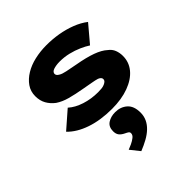

<svg xmlns="http://www.w3.org/2000/svg" viewBox="-229 -695 1162 1162"><g transform="rotate(-45 352.0 -114.0)"><path d="M366 10Q268 10 192 -16Q116 -42 71 -89L181 -185Q214 -155 266.5 -138Q319 -121 378 -121Q394 -121 408 -122.5Q422 -124 433 -129Q444 -134 450 -140Q456 -146 456 -155Q456 -170 434 -179Q418 -184 389 -189Q360 -194 328 -200Q270 -210 226.5 -222Q183 -234 152 -255Q124 -276 107.5 -305Q91 -334 91 -373Q91 -414 113 -445.5Q135 -477 172 -499.5Q209 -522 257 -533Q305 -544 357 -544Q410 -544 459.5 -535.5Q509 -527 554.5 -509.5Q600 -492 635 -465L543 -356Q520 -371 488.5 -385Q457 -399 420 -408Q383 -417 344 -417Q328 -417 315 -415Q302 -413 291 -409.5Q280 -406 274.5 -399.5Q269 -393 269 -386Q269 -379 273.5 -373Q278 -367 287 -362Q301 -353 330.5 -347Q360 -341 402 -333Q476 -320 524 -302.5Q572 -285 598 -261Q621 -244 630 -220.5Q639 -197 639 -170Q639 -117 605.5 -76.5Q572 -36 510 -13Q448 10 366 10ZM310 316 262 256Q276 251 295 242Q314 233 328.5 221.5Q343 210 343 195Q343 186 336 181Q329 176 316 170Q295 160 284.5 146.5Q274 133 274 110Q274 72 300.5 54.5Q327 37 365 37Q410 37 441 64Q472 91 472 148Q472 177 460.5 202Q449 227 427 248Q405 269 375 285.5Q345 302 310 316Z"/></g></svg>

Font: Lexend Giga ExtraBold
Style: Regular
Weight: 800
Designer: Bonnie Shaver-Troup, Thomas Jockin
Foundry: Lexend
Version: Version 1.007